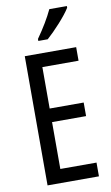

<svg xmlns="http://www.w3.org/2000/svg" viewBox="-102 -994 606 1045"><g transform="rotate(-10 201.0 -471.5)"><path d="M346 -934V-943H249C228 -898 198 -848 160 -794V-783H212C253 -819 321 -892 346 -934ZM357 0V-76H157V-335H345V-410H157V-639H357V-714H73V0Z"/></g></svg>

Font: Noto Sans Lao Looped ExtraCondensed
Style: Regular
Weight: 400
Width: 2
Designer: Mark Frömberg, Ben Mitchell
Foundry: The Fontpad Ltd
Version: Version 1.002